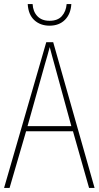

<svg xmlns="http://www.w3.org/2000/svg" viewBox="-20 -922 484 942"><path d="M417 0 338 -278H108L27 0H0L207 -715H241L444 0ZM247 -606Q241 -628 235.5 -647.5Q230 -667 224 -691Q218 -669 212.5 -649Q207 -629 200 -606L115 -303H330ZM330 -902Q327 -853 298.5 -824.5Q270 -796 223 -796Q178 -796 148.5 -823Q119 -850 116 -902H140Q142 -865 163.5 -842.5Q185 -820 223 -820Q263 -820 283.5 -843Q304 -866 307 -902Z"/></svg>

Font: Noto Sans Bengali Condensed Thin
Style: Regular
Weight: 100
Width: 3
Designer: Joana Ranito - Universal Thirst; Jelle Bosma - Monotype Design Team
Foundry: Universal Thirst ehf.
Version: Version 3.000; ttfautohint (v1.8.4.7-5d5b)